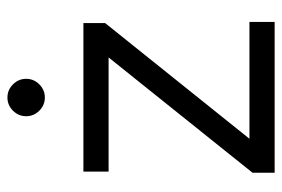

<svg xmlns="http://www.w3.org/2000/svg" viewBox="-138 -602 740 503"><g transform="rotate(-90 231.5 -350.0)"><path d="M31 0V-58L333 -435H34V-501H423V-444L120 -66H426V0ZM228 -602Q208 -602 193.5 -616.5Q179 -631 179 -651Q179 -671 193.5 -685.5Q208 -700 228 -700Q248 -700 262.5 -685.5Q277 -671 277 -651Q277 -631 262.5 -616.5Q248 -602 228 -602Z"/></g></svg>

Font: Red Hat Display
Style: Regular
Weight: 300
Designer: Pentagram, MCKL
Foundry: Pentagram, MCKL
Version: Version 1.023